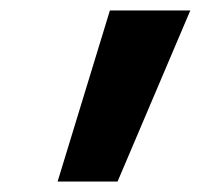

<svg xmlns="http://www.w3.org/2000/svg" viewBox="-20 -891 424 366"><path d="M89.8 -544.9 189.5 -871.1H342.8L204.1 -544.9Z"/></svg>

Font: Gothic A1 ExtraBold
Style: Regular
Weight: 800
Designer: HanYang I&C Co.,Ltd.
Foundry: HanYang I&C Co.,Ltd.
Version: Version 2.50